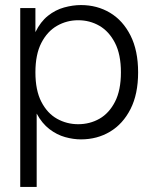

<svg xmlns="http://www.w3.org/2000/svg" viewBox="-20 -539 601 759"><path d="M60 200V-507H120V-412Q140 -453 169.5 -476.5Q199 -500 233.5 -509.5Q268 -519 300 -519Q364 -519 415 -488.5Q466 -458 496 -398.5Q526 -339 526 -253Q526 -167 496 -108Q466 -49 415 -18.5Q364 12 300 12Q270 12 237.5 3Q205 -6 175.5 -28.5Q146 -51 125 -90V200ZM289 -48Q335 -48 373 -69.5Q411 -91 434.5 -136.5Q458 -182 458 -253Q458 -324 434.5 -369.5Q411 -415 373 -437Q335 -459 289 -459Q244 -459 205.5 -437Q167 -415 143.5 -369.5Q120 -324 120 -253Q120 -182 143.5 -136.5Q167 -91 205.5 -69.5Q244 -48 289 -48Z"/></svg>

Font: TikTok Sans Light
Style: Regular
Weight: 300
Version: Version 4.000